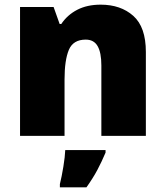

<svg xmlns="http://www.w3.org/2000/svg" viewBox="-20 -583 710 824"><path d="M412 -563Q498 -563 552 -515Q606 -467 606 -360V0H415V-302Q415 -357 399 -385Q383 -413 348 -413Q294 -413 275.5 -369Q257 -325 257 -242V0H66V-553H210L236 -480H243Q269 -519 311.5 -541Q354 -563 412 -563ZM433 72Q416 112 398 146Q380 180 351 221H237V207Q245 175 252 132Q259 89 260 61H433Z"/></svg>

Font: Noto Sans Arabic Blk
Style: Regular
Weight: 900
Designer: Monotype Design Team, Nadine Chahine, Nizar Qandah and Khaled Hosny
Foundry: Monotype Imaging Inc.
Version: Version 2.012; ttfautohint (v1.8.4.7-5d5b)